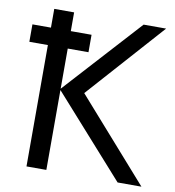

<svg xmlns="http://www.w3.org/2000/svg" viewBox="-80 -785 779 857"><g transform="rotate(10 309.0 -357.0)"><path d="M13 -550V-629H97V-714H187V-629H281V-550H187V-368L502 -714H604L294 -367L618 0H510L187 -362V0H97V-550Z"/></g></svg>

Font: RS Noto Sans
Style: Regular
Weight: 400
Designer: Monotype Design Team
Foundry: Monotype Imaging Inc.
Version: Version 3.10